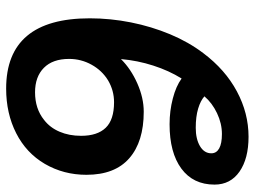

<svg xmlns="http://www.w3.org/2000/svg" viewBox="-116 -652 777 584"><g transform="rotate(90 272.0 -359.5)"><path d="M218.3 -523.9Q194.3 -485.4 179 -437.7Q163.6 -390.1 159.2 -339.4Q189 -369.6 233.2 -389.2Q277.3 -408.7 319.3 -408.7Q410.6 -408.7 460.9 -364.7Q511.2 -320.8 511.2 -234.4Q511.2 -165 478 -107.9Q444.8 -51.3 384.8 -20.8Q324.7 9.8 249 9.8Q35.2 9.8 35.2 -244.6Q35.2 -307.1 47.6 -369.6Q60.1 -432.1 83.7 -488.8Q107.4 -545.4 141.1 -589.8Q191.4 -656.7 257.6 -692.1Q323.7 -727.5 395.5 -727.5Q461.9 -727.5 501.5 -700Q541 -672.4 541 -624Q541 -559.1 492.4 -523.2Q443.8 -487.3 357.4 -487.3Q316.9 -487.3 279.3 -497.1Q241.7 -506.8 218.3 -523.9ZM368.2 -566.9Q402.3 -566.9 424.1 -579.8Q445.8 -592.8 445.8 -614.3Q445.8 -629.9 430.9 -638.2Q416 -646.5 387.2 -646.5Q355 -646.5 323.7 -631.6Q292.5 -616.7 272.5 -593.3Q285.6 -581.5 309.8 -574.2Q334 -566.9 368.2 -566.9ZM158.7 -181.6Q158.7 -131.8 185.8 -105Q212.9 -78.1 260.3 -78.1Q310.1 -78.1 344.2 -105.5Q367.7 -123.5 380.1 -152.6Q392.6 -181.6 392.6 -218.3Q392.6 -267.6 368.2 -293Q343.8 -318.4 290.5 -318.4Q254.9 -318.4 224.1 -300.3Q193.8 -281.7 176.3 -250Q158.7 -218.3 158.7 -181.6Z"/></g></svg>

Font: Arimo SemiBold
Style: Italic
Weight: 600
Italic angle: -12°
Version: Version 1.33